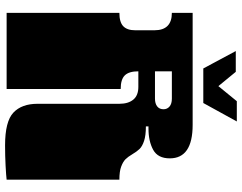

<svg xmlns="http://www.w3.org/2000/svg" viewBox="-116 -810 932 739"><g transform="rotate(90 349.5 -440.0)"><path d="M379 -119V-135Q379 -144 379 -148.5Q379 -153 379 -157.5Q379 -162 379 -171V-172Q379 -185 379 -191Q379 -197 379 -209V-260Q379 -269 379 -273.5Q379 -278 379 -282.5Q379 -287 379 -296V-297Q379 -310 379 -316Q379 -322 379 -334V-434Q379 -468 363 -487.5Q347 -507 314 -507H254Q254 -471 269.5 -455Q285 -439 322 -439V0H29V-135Q29 -144 29 -148.5Q29 -153 29 -157.5Q29 -162 29 -171V-172Q29 -185 29 -191Q29 -197 29 -209V-260Q29 -269 29 -273.5Q29 -278 29 -282.5Q29 -287 29 -296V-297Q29 -310 29 -316Q29 -322 29 -334V-434Q65 -434 80.5 -449Q96 -464 96 -495V-569Q96 -636 29 -636V-716H460Q589 -716 589 -628Q589 -582 556 -564Q523 -546 474 -546H466V-536Q501 -536 522 -529Q543 -522 553 -511.5Q563 -501 573 -484Q583 -467 592.5 -457.5Q602 -448 620.5 -441Q639 -434 671 -434V0Q655 2 617 4Q579 6 539 6Q447 6 413 -26Q379 -58 379 -119ZM400 -604Q400 -618 389.5 -627Q379 -636 359 -636H254V-571H359Q378 -571 389 -579.5Q400 -588 400 -604ZM176 -882H256L311 -815L369 -886H447L376 -757H243Z"/></g></svg>

Font: Danfo
Style: Regular
Weight: 400
Version: Version 1.000;Glyphs 3.2 (3236)